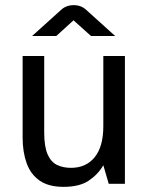

<svg xmlns="http://www.w3.org/2000/svg" viewBox="-20 -715 576 747"><path d="M227 12Q169 12 134 -12.5Q99 -37 83.5 -80.5Q68 -124 68 -180V-497H152V-200Q152 -145 165 -115Q178 -85 201.5 -73.5Q225 -62 256 -62Q315 -62 348.5 -103.5Q382 -145 382 -224V-497H466V0H403L382 -72Q361 -36 325 -12Q289 12 227 12ZM105 -575 217 -676Q237 -695 267 -695Q296 -695 316 -676L428 -575H334L266 -636L199 -575Z"/></svg>

Font: Atkinson Hyperlegible
Style: Regular
Weight: 400
Designer: Elliott Scott, Megan Eiswerth, Linus Boman, Theodore Petrosky
Foundry: Braille Institute
Version: Version 1.006; ttfautohint (v1.8.3)